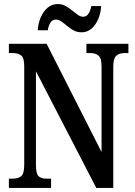

<svg xmlns="http://www.w3.org/2000/svg" viewBox="-20 -931 671 951"><path d="M24 0V-46H42Q69 -46 84.5 -58Q100 -70 100 -115V-603Q100 -645 84.5 -656.5Q69 -668 47 -668H24V-714H211L483 -178V-603Q483 -643 468 -655.5Q453 -668 430 -668H408V-714H616V-668H594Q570 -668 555.5 -654.5Q541 -641 541 -599V0H457L158 -578V-115Q158 -70 171.5 -58Q185 -46 210 -46H233V0ZM384 -771Q362 -771 344.5 -780.5Q327 -790 312.5 -802.5Q298 -815 284 -824.5Q270 -834 256 -834Q239 -834 229 -817.5Q219 -801 217 -781H167Q169 -815 181.5 -844.5Q194 -874 215.5 -892.5Q237 -911 266 -911Q287 -911 304.5 -901.5Q322 -892 337 -879.5Q352 -867 365.5 -857.5Q379 -848 392 -848Q409 -848 419 -864.5Q429 -881 432 -901H481Q479 -866 466.5 -836.5Q454 -807 433 -789Q412 -771 384 -771Z"/></svg>

Font: Noto Serif ExtraCondensed SemiBold
Style: Regular
Weight: 600
Width: 2
Designer: Monotype Design Team
Foundry: Monotype Imaging Inc.
Version: Version 2.015; ttfautohint (v1.8.4.7-5d5b)